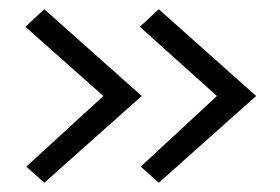

<svg xmlns="http://www.w3.org/2000/svg" viewBox="-20 -475 607 416"><path d="M204 -267 37 -114 76 -79 287 -267 76 -455 35 -417ZM450 -267 285 -114 324 -79 535 -267 324 -455 283 -417Z"/></svg>

Font: AdventPro_ExpandedRegular
Style: ExpandedRegular
Weight: 400
Width: 7
Designer: VivaRado, Andreas Kalpakidis
Foundry: VivaRado, Andreas Kalpakidis
Version: Version 3.000